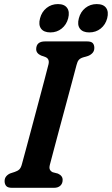

<svg xmlns="http://www.w3.org/2000/svg" viewBox="-20 -898 536 918"><path d="M218.5 -110.5Q214.5 -95.5 218.5 -87.2Q222.5 -79 232 -74.5L257 -68Q280 -57.5 279.5 -37.5Q279.5 -20.5 268.5 -10.2Q257.5 0 238 0H37.5Q17 0 9.5 -9Q2 -18 2 -32Q2 -46 10.2 -55.5Q18.5 -65 30.5 -69.5L50.5 -76Q64.5 -80.5 72.5 -88.2Q80.5 -96 85 -114Q91.5 -137.5 104 -184Q116.5 -230.5 132 -288.5Q147.5 -346.5 163.2 -405.5Q179 -464.5 192 -513.8Q205 -563 212 -591Q218 -617 196.5 -625.5L176.5 -632.5Q153 -643 153 -663Q153.5 -700 195.5 -700H396Q416.5 -700 423.8 -691.5Q431 -683 431 -669Q431 -654.5 422.5 -645Q414 -635.5 401 -630.5L377 -623.5Q364 -619.5 357 -611.8Q350 -604 346 -587.5Q338.5 -559 325.2 -509.2Q312 -459.5 296 -400.5Q280 -341.5 264.5 -283.8Q249 -226 236.8 -179.8Q224.5 -133.5 218.5 -110.5ZM221 -743Q189.5 -743 176.2 -761.2Q163 -779.5 171.5 -810.5Q179.5 -841.5 202.8 -860Q226 -878.5 257 -878.5Q288 -878.5 301 -860Q314 -841.5 306 -810.5Q298 -780 275 -761.5Q252 -743 221 -743ZM406.5 -743Q375.5 -743 362 -761.2Q348.5 -779.5 357 -810.5Q365 -841.5 388.2 -860Q411.5 -878.5 442.5 -878.5Q474.5 -878.5 487.5 -860Q500.5 -841.5 492.5 -810.5Q484.5 -780 461.5 -761.5Q438.5 -743 406.5 -743Z"/></svg>

Font: Fraunces 144pt S100 SemiBold
Style: Italic
Weight: 600
Italic angle: -16°
Version: Version 1.000; ttfautohint (v1.8.3)